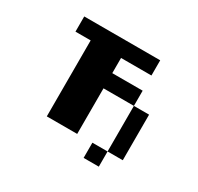

<svg xmlns="http://www.w3.org/2000/svg" viewBox="-103 -498 707 684"><g transform="rotate(30 250.0 -156.0)"><path d="M62.5 -375H375V-312.5H250V-250H375V-187.5H250V0H125V-312.5H62.5ZM375 -187.5H437.5V0H375ZM312.5 0H375V62.5H312.5Z"/></g></svg>

Font: Half Eighties
Style: Regular
Weight: 400
Monospace: yes
Designer: Jayvee Enaguas (HarvettFox96)
Version: 20191127.01dev02